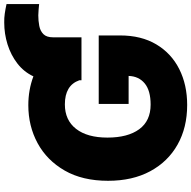

<svg xmlns="http://www.w3.org/2000/svg" viewBox="-18 -872 900 903"><g transform="rotate(-90 431.5 -421.0)"><path d="M388.7 9.8Q282.7 9.8 202.4 -35.4Q122.1 -80.6 77.1 -164.1Q32.2 -247.6 32.2 -362.3Q32.2 -482.4 80.3 -566.2Q128.4 -649.9 209 -693.6Q289.6 -737.3 387.7 -737.3Q460 -737.3 523.4 -713.4Q544.4 -758.3 584 -788.8Q623.5 -819.3 673.6 -835Q723.6 -850.6 776.4 -850.6Q797.9 -851.1 818.4 -848.1Q838.9 -845.2 863.3 -839.8V-686.5Q849.6 -687.5 836.4 -689Q823.2 -690.4 810.5 -690.4Q784.7 -690.4 760.7 -685.8Q736.8 -681.2 721.9 -666.3Q707 -651.4 707 -621.1V-487.3H504.9V-497.6Q481 -565.4 391.6 -565.4Q317.4 -565.4 276.4 -512.7Q235.4 -460 235.4 -365.2Q235.4 -269.5 274.7 -215.8Q314 -162.1 390.6 -162.1Q456.5 -162.1 490.2 -189.9Q523.9 -217.8 525.4 -265.6H393.6V-406.2H715.8V-305.7Q715.8 -206.1 673.8 -135.5Q631.8 -64.9 557.9 -27.6Q483.9 9.8 388.7 9.8Z"/></g></svg>

Font: Inter Tight Black
Style: Regular
Weight: 900
Designer: Rasmus Andersson
Foundry: rsms
Version: Version 3.004; ttfautohint (v1.8.4.7-5d5b)